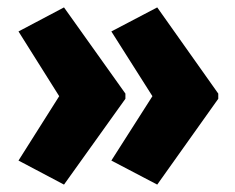

<svg xmlns="http://www.w3.org/2000/svg" viewBox="-20 -606 636 519"><path d="M570 -339V-353L405 -586L281 -521L392 -346L281 -172L405 -107ZM319 -339V-353L153 -586L30 -521L140 -346L30 -172L153 -107Z"/></svg>

Font: Noto Sans Malayalam UI Condensed Black
Style: Regular
Weight: 900
Width: 3
Designer: Jelle Bosma - Monotype Design Team
Foundry: Monotype Imaging Inc.
Version: Version 2.104